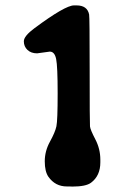

<svg xmlns="http://www.w3.org/2000/svg" viewBox="-20 -688 484 712"><path d="M107.9 -583.5Q221.7 -668 254.4 -668H263.7Q303.7 -668 310.5 -634.3Q312.5 -624.5 312.5 -428Q312.5 -231.4 313.7 -219.2Q314.9 -207 333.5 -171.4Q352.1 -135.7 352.1 -95.7V-85.9Q352.1 -36.1 317.4 -10.3Q298.3 3.9 247.6 3.9L237.8 3.4H227.5Q185.1 3.4 159.7 -32.2Q146 -51.8 146 -89.8Q146 -127.9 165.3 -162.8Q184.6 -197.8 189.2 -219.7Q193.8 -241.7 193.8 -341.8Q193.8 -441.9 188.2 -469.2Q182.6 -496.6 164.6 -496.6L117.7 -490.2Q95.2 -490.2 81.8 -502.9Q68.4 -515.6 68.4 -534.9Q68.4 -554.2 107.9 -583.5Z"/></svg>

Font: Averia Sans Libre
Style: Bold
Weight: 700
Version: Version 1.002